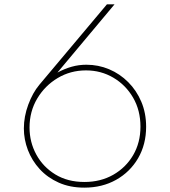

<svg xmlns="http://www.w3.org/2000/svg" viewBox="-20 -845 780 881"><path d="M367 16Q301 16 249.5 -7Q198 -30 162.2 -69Q126.5 -108 108 -156.5Q89.5 -205 89.5 -255.5Q89.5 -310.5 109.8 -365Q130 -419.5 160.5 -456L470.5 -825H505.5L243.5 -512Q276 -529.5 308.8 -538.8Q341.5 -548 376.5 -548Q431.5 -548 480.8 -527.2Q530 -506.5 568.2 -468.2Q606.5 -430 628.5 -378Q650.5 -326 650.5 -263.5Q650.5 -182.5 613.8 -119.2Q577 -56 513 -20Q449 16 367 16ZM367.5 -10Q441.5 -10 499.5 -43Q557.5 -76 591 -133.2Q624.5 -190.5 624.5 -264Q624.5 -338.5 590.8 -396.8Q557 -455 500.2 -488.5Q443.5 -522 374.5 -522Q303.5 -522 244.8 -487Q186 -452 150.8 -392.8Q115.5 -333.5 115.5 -260Q115.5 -193 146.5 -136Q177.5 -79 234 -44.5Q290.5 -10 367.5 -10Z"/></svg>

Font: Spartan Thin Thin
Style: Regular
Weight: 250
Version: Version 1.004